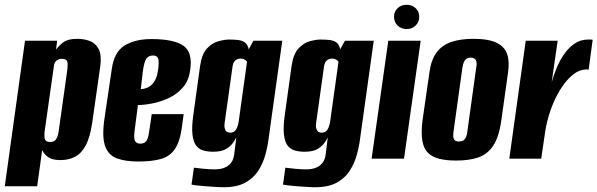

<svg xmlns="http://www.w3.org/2000/svg" viewBox="-39 -666 2508 806"><path d="M-19 116 66 -495H201L196 -458Q208 -474 227 -488.5Q246 -503 285 -503Q315 -503 339 -493.5Q363 -484 375.5 -459.5Q388 -435 382 -388L348 -150Q339 -89 320.5 -55Q302 -21 275.5 -7.5Q249 6 215 6Q180 6 163 -6.5Q146 -19 138 -36L117 116ZM172 -70Q183 -70 190 -75Q197 -80 201 -90Q205 -100 207 -113L244 -376Q245 -387 245 -394.5Q245 -402 243 -408Q241 -414 235.5 -416.5Q230 -419 221 -419Q212 -419 206.5 -416.5Q201 -414 197 -410.5Q193 -407 191 -402.5Q189 -398 188 -394L148 -112Q147 -98 148 -88.5Q149 -79 154.5 -74.5Q160 -70 172 -70Z M541 12Q489 12 453.5 -0.5Q418 -13 403.5 -49.5Q389 -86 398 -157L430 -375Q440 -448 484 -475Q528 -502 597 -502Q691 -502 731 -474Q771 -446 759 -370Q753 -326 727.5 -297.5Q702 -269 667.5 -253.5Q633 -238 599 -231.5Q565 -225 540 -225L526 -117Q522 -87 527.5 -75Q533 -63 550 -63Q566 -63 574.5 -73Q583 -83 587 -113L598 -187H732L725 -135Q717 -73 696 -41.5Q675 -10 637.5 1Q600 12 541 12ZM552 -292Q559 -292 569.5 -294.5Q580 -297 591 -304.5Q602 -312 611 -327.5Q620 -343 624 -369Q628 -392 626.5 -412.5Q625 -433 603 -433Q585 -433 575.5 -420Q566 -407 560 -362Z M900 120Q884 120 862.5 118.5Q841 117 820 115.5Q799 114 783.5 112Q768 110 765 109L775 38Q789 40 816 42.5Q843 45 861 45Q873 45 886 43Q899 41 911 34.5Q923 28 932 16Q941 4 944 -17L953 -89Q948 -79 938 -65Q928 -51 909 -40Q890 -29 855 -29Q834 -29 815.5 -34Q797 -39 785 -54Q773 -69 769 -100.5Q765 -132 773 -187L801 -389Q808 -439 830 -462.5Q852 -486 878 -493Q904 -500 923 -500Q944 -500 961 -498Q978 -496 989.5 -487.5Q1001 -479 1005 -459L1025 -495H1146L1089 -87Q1085 -53 1075 -16.5Q1065 20 1045 51Q1025 82 990 101Q955 120 900 120ZM927 -109Q938 -109 945 -114.5Q952 -120 956.5 -131Q961 -142 963 -156L998 -407Q996 -410 993 -412.5Q990 -415 985 -417.5Q980 -420 970 -420Q957 -420 947.5 -411Q938 -402 936 -378L904 -150Q902 -137 904 -129Q906 -121 909 -117Q912 -113 917 -111Q922 -109 927 -109Z M1284 120Q1268 120 1246.5 118.5Q1225 117 1204 115.5Q1183 114 1167.5 112Q1152 110 1149 109L1159 38Q1173 40 1200 42.5Q1227 45 1245 45Q1257 45 1270 43Q1283 41 1295 34.5Q1307 28 1316 16Q1325 4 1328 -17L1337 -89Q1332 -79 1322 -65Q1312 -51 1293 -40Q1274 -29 1239 -29Q1218 -29 1199.5 -34Q1181 -39 1169 -54Q1157 -69 1153 -100.5Q1149 -132 1157 -187L1185 -389Q1192 -439 1214 -462.5Q1236 -486 1262 -493Q1288 -500 1307 -500Q1328 -500 1345 -498Q1362 -496 1373.5 -487.5Q1385 -479 1389 -459L1409 -495H1530L1473 -87Q1469 -53 1459 -16.5Q1449 20 1429 51Q1409 82 1374 101Q1339 120 1284 120ZM1311 -109Q1322 -109 1329 -114.5Q1336 -120 1340.5 -131Q1345 -142 1347 -156L1382 -407Q1380 -410 1377 -412.5Q1374 -415 1369 -417.5Q1364 -420 1354 -420Q1341 -420 1331.5 -411Q1322 -402 1320 -378L1288 -150Q1286 -137 1288 -129Q1290 -121 1293 -117Q1296 -113 1301 -111Q1306 -109 1311 -109Z M1521 0 1591 -495H1727L1657 0ZM1668 -544Q1645 -544 1630 -559Q1615 -574 1615 -596Q1615 -617 1630 -631.5Q1645 -646 1668 -646Q1691 -646 1706 -631.5Q1721 -617 1721 -596Q1721 -574 1706 -559Q1691 -544 1668 -544Z M1877 8Q1836 8 1806.5 1Q1777 -6 1758.5 -23.5Q1740 -41 1734 -75Q1728 -109 1735 -163L1764 -364Q1771 -415 1793.5 -445.5Q1816 -476 1854.5 -489.5Q1893 -503 1949 -503Q1991 -503 2020.5 -495.5Q2050 -488 2068.5 -471.5Q2087 -455 2093 -428.5Q2099 -402 2094 -364L2066 -164Q2056 -91 2031.5 -54.5Q2007 -18 1968.5 -5Q1930 8 1877 8ZM1888 -72Q1899 -72 1906 -76.5Q1913 -81 1917.5 -91Q1922 -101 1923 -115L1960 -381Q1963 -395 1961.5 -404.5Q1960 -414 1954 -419Q1948 -424 1937 -424Q1926 -424 1919 -419Q1912 -414 1908 -404.5Q1904 -395 1902 -381L1865 -115Q1863 -101 1864 -91Q1865 -81 1871 -76.5Q1877 -72 1888 -72Z M2099 0 2168 -495H2302L2277 -321Q2284 -346 2296 -376.5Q2308 -407 2327 -435.5Q2346 -464 2371.5 -482Q2397 -500 2430 -500Q2434 -500 2440 -500Q2446 -500 2449 -499L2432 -373Q2430 -374 2425.5 -374.5Q2421 -375 2416 -374Q2392 -372 2370 -355.5Q2348 -339 2328 -312Q2308 -285 2292 -251.5Q2276 -218 2265 -181Q2254 -144 2249 -109L2233 0Z"/></svg>

Font: Alumni Sans Thin ExtraBold
Style: Italic
Weight: 800
Italic angle: -8°
Version: Version 1.016